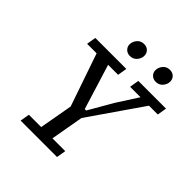

<svg xmlns="http://www.w3.org/2000/svg" viewBox="-227 -1004 1156 1156"><g transform="rotate(45 351.5 -426.0)"><path d="M457 -610 467 -670H703L693 -610H618L383 -270Q374 -218 364.5 -165.5Q355 -113 346 -60H455L445 0H135L145 -60H250L288 -273L172 -610H91L101 -670H365L355 -610H270L359 -322H371L460 -476L546 -610ZM325 -740Q303 -740 288.5 -754Q274 -768 274 -789Q274 -812 290.5 -832Q307 -852 335 -852Q358 -852 372 -838Q386 -824 386 -803Q386 -779 369 -759.5Q352 -740 325 -740ZM545 -740Q523 -740 508.5 -754Q494 -768 494 -789Q494 -812 510.5 -832Q527 -852 555 -852Q578 -852 592 -838Q606 -824 606 -803Q606 -779 589 -759.5Q572 -740 545 -740Z"/></g></svg>

Font: Source Serif 4 Caption
Style: Italic
Weight: 400
Italic angle: -12°
Designer: Frank Grießhammer
Foundry: Adobe Systems Incorporated
Version: Version 4.004;hotconv 1.0.117;makeotfexe 2.5.65602